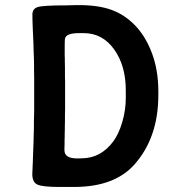

<svg xmlns="http://www.w3.org/2000/svg" viewBox="-20 -723 716 749"><path d="M470.7 -340.3V-371.1Q470.7 -466.8 425.3 -530.3Q379.9 -593.8 306.2 -593.8H288.1Q237.3 -593.8 233.4 -571.8Q232.4 -566.4 232.4 -540V-507.3L232.9 -494.1Q232.9 -487.3 232.9 -480.5L233.4 -460.4V-419.9L233.9 -406.2V-297.4L233.4 -276.9V-250L232.9 -230Q232.9 -223.1 232.9 -216.3L232.4 -202.6V-189.5L231.9 -175.8V-162.6L231.4 -143.1V-136.7Q231.4 -105 281.2 -105H293L298.8 -105.5Q373 -105.5 421.9 -171.4Q442.9 -199.2 456.8 -246.3Q470.7 -293.5 470.7 -340.3ZM597.7 -353Q597.7 -185.1 503.4 -80.1Q425.3 6.3 269.5 6.3H210.4Q149.4 6.3 127.7 -2.2Q106 -10.7 106 -43.9L107.9 -88.4Q109.9 -133.3 109.9 -144.5L110.8 -167Q111.3 -178.2 111.3 -189.9L112.3 -224.1Q112.3 -235.4 112.3 -246.6L113.3 -292.5V-418L112.8 -452.1V-475.1L112.3 -497.6L111.3 -520Q110.4 -542.5 110.4 -554.2L107.9 -610.4Q106.4 -644 106.4 -666.3Q106.4 -688.5 126.5 -695.3Q146.5 -702.1 239.7 -702.1L278.8 -703.1H289.1Q363.3 -703.1 414.8 -684.6Q466.3 -666 507.3 -623.5Q548.3 -581.1 573 -514.9Q597.7 -448.7 597.7 -365.7Z"/></svg>

Font: Averia Sans
Style: Bold
Weight: 700
Version: Version 1.0